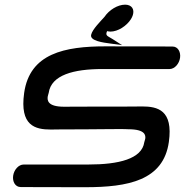

<svg xmlns="http://www.w3.org/2000/svg" viewBox="-20 -782 807 802"><path d="M179.4 -379C180.5 -386.5 182.7 -388.8 183.4 -393.9C193.9 -468.9 288.1 -493.6 407.3 -493.6C524.9 -493.6 687.5 -493.5 687.5 -493.5C710.3 -493.5 728.7 -516.4 732.1 -540.6C735.5 -564.7 723.5 -587.6 700.8 -587.6C700.8 -587.6 591 -588.4 420.6 -588.4C251 -588.4 104.2 -559.4 80.9 -393.9C61.6 -256.7 126.9 -240.9 192.1 -240.9C205.4 -240.9 218.6 -241.4 231.1 -241.4C383.8 -241.4 504.8 -244.1 513.6 -242.3L514.3 -242.1L515.8 -242.1C587.8 -242.2 588.6 -216.2 586.7 -202.6C585.6 -195.3 583.4 -193.1 582.7 -188.1C572.9 -118.1 475.3 -94.8 349.5 -94.8C238 -94.8 79.5 -94.8 79.5 -94.8C56.7 -94.8 38.3 -71.9 34.9 -47.8C31.5 -23.6 43.5 -0.7 66.2 -0.7C66.2 -0.7 174.6 0 336.2 0C514.8 0 662.7 -28 685.3 -188.9C704 -322.1 638.6 -337.5 572.9 -337.4C558.9 -337.4 545 -336.9 531.8 -336.9C361.8 -336.9 248.6 -336.2 246.4 -336.2C177.8 -336.5 177.1 -363.8 179.4 -379ZM441.3 -600.1 489.8 -593.5 450.7 -618.5C429.1 -632.3 418.5 -632.3 427.4 -652C430.4 -651.2 436.4 -650 441.4 -650C472.9 -650 509.2 -673.9 526.9 -702C541 -724.2 541.8 -749.5 520.5 -759.1C515.3 -761.4 509.3 -762.5 502.6 -762.5C471.7 -762.5 435.8 -740.6 416.3 -711.4C399.9 -693 365.8 -659.2 360.9 -637.3C353.4 -610.8 413.7 -603.8 441.3 -600.1Z"/></svg>

Font: Hi.
Style: Black
Weight: 400
Designer: Mew Too, Robert Jablonski
Foundry: Cannot Into Space Fonts
Version: Version 1.996